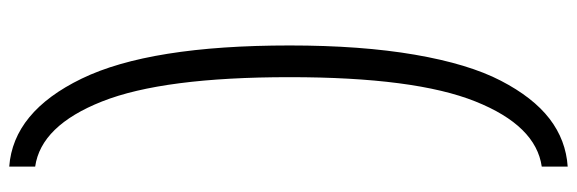

<svg xmlns="http://www.w3.org/2000/svg" viewBox="-437 -523 1250 416"><g transform="rotate(-90 188.0 -315.0)"><path d="M35 290V233.8Q123.8 221.2 176.2 90Q228.8 -41.2 228.8 -312.5Q228.8 -586.2 176.2 -718.8Q123.8 -851.2 35 -863.8V-920Q153.8 -911.2 225.6 -763.1Q297.5 -615 297.5 -312.5Q297.5 -157.5 277.5 -41.2Q257.5 75 221.2 145Q185 215 138.8 250.6Q92.5 286.2 35 290Z"/></g></svg>

Font: Now Alt
Style: Regular
Weight: 400
Designer: Alfredo Marco Pradil
Foundry: Alfredo Marco Pradil
Version: Version 1.002;PS 001.002;hotconv 1.0.88;makeotf.lib2.5.64775